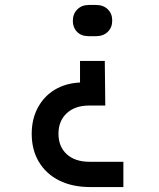

<svg xmlns="http://www.w3.org/2000/svg" viewBox="-20 -575 640 775"><path d="M338 -429Q308 -429 291 -446.5Q274 -464 274 -491Q274 -519 292 -537Q310 -555 339 -555H368Q397 -555 415 -537.5Q433 -520 433 -492Q433 -464 415 -446.5Q397 -429 368 -429ZM344 180Q272 180 219 153.5Q166 127 137 78.5Q108 30 108 -35Q108 -94 132.5 -140Q157 -186 200.5 -212.5Q244 -239 303 -242V-329H403L405 -149H340Q283 -149 249.5 -118Q216 -87 216 -35Q216 17 249.5 47.5Q283 78 341 78H478V180Z"/></svg>

Font: Pitagon Sans Mono SemiBold
Style: Regular
Weight: 600
Monospace: yes
Designer: Travis Tran
Foundry: Pitagon
Version: Version 1.001; ttfautohint (v1.8.4.7-5d5b);gftools[0.9.26]